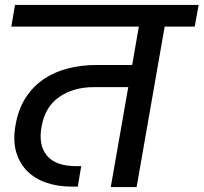

<svg xmlns="http://www.w3.org/2000/svg" viewBox="-20 -760 827 780"><path d="M41 -740H787L771 -652H649L535 0H430L501 -406H361Q278 -406 220.5 -366Q163 -326 149 -246Q135 -171 170.5 -128Q206 -85 290 -85H310L296 -2H269Q215 -2 169 -17.5Q123 -33 91.5 -64Q60 -95 46 -141.5Q32 -188 43 -251Q54 -316 84 -362.5Q114 -409 157.5 -438.5Q201 -468 256 -482Q311 -496 372 -496H517L544 -652H26Z"/></svg>

Font: SVN-Poppins Medium
Style: Italic
Weight: 500
Italic angle: -10°
Designer: Ninad Kale (Devanagari), Jonny Pinhorn (Latin)
Foundry: Indian Type Foundry
Version: Version 3.002 2017; ttfautohint (v1.8.3)